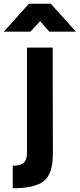

<svg xmlns="http://www.w3.org/2000/svg" viewBox="-49 -934 425 1024"><path d="M19 70V-50Q59 -50 77 -65Q95 -80 95 -121V-680H232L233 -115Q233 -6 184.5 32Q136 70 19 70ZM-29 -765 105 -914H222L356 -765H214L165 -821L113 -765Z"/></svg>

Font: Titillium Web[RUS by Daymarius]
Style: Bold
Weight: 700
Designer: Cyrillization by Daymarius
Foundry: Cyrillization by Daymarius
Version: Version 1.002 September 11, 2018